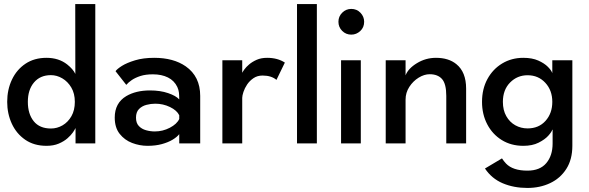

<svg xmlns="http://www.w3.org/2000/svg" viewBox="-20 -708 2910 948"><path d="M209.5 12Q148 12 104.5 -18Q61 -48 38.2 -97.5Q15.5 -147 15.5 -205Q15.5 -265.5 39 -315Q62.5 -364.5 106 -393.5Q149.5 -422.5 209.5 -422.5Q270 -422.5 311.5 -390Q341 -366.5 352 -343L351.5 -688H450.5V0H353V-74.5H352Q349.5 -68 340 -54.2Q330.5 -40.5 313.2 -25.2Q296 -10 270.2 1Q244.5 12 209.5 12ZM231.5 -73.5Q262 -73.5 289 -89.2Q316 -105 332.8 -134.5Q349.5 -164 349.5 -205Q349.5 -246.5 332 -276Q314.5 -305.5 287.5 -321.2Q260.5 -337 231.5 -337Q178.5 -337 148 -301Q117.5 -265 117.5 -205Q117.5 -145.5 146.5 -109.5Q175.5 -73.5 231.5 -73.5Z M708.5 12Q669.5 12 632.2 -2.2Q595 -16.5 570.8 -47.2Q546.5 -78 546.5 -127.5Q546.5 -199.5 603.5 -233.5Q651 -261.5 720.5 -261.5Q771.5 -261.5 810.2 -248.2Q849 -235 865 -217Q865 -237 863.5 -250.5Q862 -264 855.5 -278.5Q840.5 -310 809.2 -325.5Q778 -341 735 -341Q699 -341 673.5 -332.8Q648 -324.5 630.8 -312.8Q613.5 -301 603.5 -289L550.5 -356.5Q558 -367.5 582.2 -382.8Q606.5 -398 646.8 -410.2Q687 -422.5 741.5 -422.5Q836.5 -422.5 897 -380.5Q968.5 -330.5 968.5 -234.5V0H865V-45.5Q853.5 -31 831.8 -18Q810 -5 779 3.5Q748 12 708.5 12ZM744.5 -59Q783.5 -59 818.5 -77.2Q853.5 -95.5 865 -120.5V-139Q853.5 -163 819.5 -179.5Q785.5 -196 746.5 -196Q724.5 -196 702.8 -190.2Q681 -184.5 666.2 -169.5Q651.5 -154.5 651.5 -127Q651.5 -100.5 665.5 -85.8Q679.5 -71 701 -65Q722.5 -59 744.5 -59Z M1176 0H1078V-410.5H1176V-350H1177Q1178.5 -354 1186.8 -365.5Q1195 -377 1210.2 -390Q1225.5 -403 1247.5 -412.8Q1269.5 -422.5 1299 -422.5Q1350.5 -422.5 1386.5 -399L1345 -313.5Q1320 -335 1276.5 -335Q1250.5 -335 1231.5 -322Q1212.5 -309 1200.2 -290.8Q1188 -272.5 1182 -254Q1176 -235.5 1176 -225Z M1544.5 0H1446.5V-688H1544.5Z M1714.5 -537Q1688 -537 1669.5 -555.5Q1651 -574 1651 -600.5Q1651 -627 1669.8 -645.5Q1688.5 -664 1714.5 -664Q1741.5 -664 1759.8 -645Q1778 -626 1778 -600.5Q1778 -572.5 1758.8 -554.8Q1739.5 -537 1714.5 -537ZM1761.5 0H1664V-410.5H1761.5Z M2281.5 0H2183.5V-234.5Q2183.5 -294 2162.5 -317.8Q2141.5 -341.5 2101.5 -341.5Q2074.5 -341.5 2047 -324.5Q2019.5 -307.5 2001 -279Q1982.5 -250.5 1982.5 -216V0H1884.5V-410.5H1982.5V-336Q1995.5 -370 2038.8 -396.2Q2082 -422.5 2132.5 -422.5Q2195 -422.5 2233 -391.5Q2281.5 -352.5 2281.5 -270.5Z M2584 220Q2517 220 2462.5 197Q2408 174 2374.5 124L2458.5 74Q2468 88.5 2478.5 99.5Q2512 134.5 2584 134.5Q2646 134.5 2677.2 97.5Q2708.5 60.5 2708.5 0.5V-67.5H2707Q2703.5 -56 2686.8 -37.5Q2670 -19 2639.2 -3.5Q2608.5 12 2564 12Q2503.5 12 2457.5 -16.5Q2411.5 -45 2385.8 -94.2Q2360 -143.5 2360 -205Q2360 -269 2386.8 -318Q2413.5 -367 2459.8 -394.8Q2506 -422.5 2564 -422.5Q2607.5 -422.5 2637.8 -409Q2668 -395.5 2685.2 -378Q2702.5 -360.5 2707 -347V-410.5H2806V11.5Q2806 79.5 2776.2 126Q2746.5 172.5 2696.2 196.2Q2646 220 2584 220ZM2585 -74Q2640 -74 2673.5 -111.2Q2707 -148.5 2707 -205Q2707 -262 2672.5 -299.2Q2638 -336.5 2585 -336.5Q2534 -336.5 2498.5 -300.5Q2463 -264.5 2463 -205Q2463 -164 2479.8 -134.5Q2496.5 -105 2524.2 -89.5Q2552 -74 2585 -74Z"/></svg>

Font: Lucymar Sans Medium
Style: Regular
Weight: 500
Foundry: The League of Moveable Type (original font) / Main changes by Cristiano Sobral with portions from Mirco Monsees
Version: Version 2.001;August 30, 2020;FontCreator 13.0.0.2681 64-bit